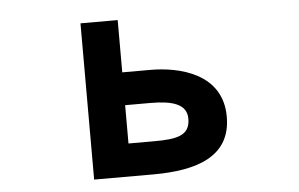

<svg xmlns="http://www.w3.org/2000/svg" viewBox="-45 -582 1089 699"><g transform="rotate(-5 500.0 -232.5)"><path d="M272 53H488C649 53 773 12 773 -133C773 -292 615 -327 511 -327H408V-518H272ZM501 -67H408V-207H500C580 -207 633 -192 633 -138C633 -76 585 -67 501 -67Z"/></g></svg>

Font: LINE Seed JP_OTF Bold
Style: Regular
Weight: 700
Designer: LINE & Fontrix & Fontworks
Version: Version 1.009